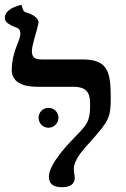

<svg xmlns="http://www.w3.org/2000/svg" viewBox="-28 -770 524 801"><path d="M105 -556C105 -569 109 -586 113 -597H112C116 -608 133 -672 133 -675C133 -698 103 -712 78 -719C75 -720 67 -724 62 -750C49 -747 -8 -734 -8 -694C-8 -674 22 -662 40 -655C47 -653 57 -648 57 -630C57 -620 52 -604 48 -595C35 -563 21 -523 21 -478C21 -430 63 -408 126 -408H277C339 -408 348 -378 348 -332C348 -265 335 -250 291 -205C256 -169 176 -86 176 -33C176 -4 193 11 230 11C266 11 284 -3 284 -29C284 -32 283 -38 282 -44C281 -49 280 -55 280 -64C280 -101 310 -136 351 -181C425 -265 434 -278 434 -361C434 -471 422 -522 316 -522H148C124 -522 105 -526 105 -556ZM133 -279C133 -256 151 -237 174 -237C197 -237 216 -256 216 -279C216 -302 197 -320 174 -320C151 -320 133 -302 133 -279Z"/></svg>

Font: Libertinus Serif
Style: Bold
Weight: 700
Designer: Philipp H. Poll, Khaled Hosny
Foundry: Caleb Maclennan
Version: Version 7.050;RELEASE